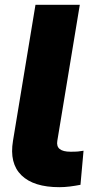

<svg xmlns="http://www.w3.org/2000/svg" viewBox="-20 -770 449 800"><path d="M312.5 -750 218.8 -183.2Q210.9 -137.8 274.1 -137.8Q294.7 -137.8 305.2 -138.8Q315.7 -139.9 328.1 -142L315.3 0Q293.3 4.3 271.1 7.1Q248.9 9.9 227.3 9.9Q120 9.9 69.2 -39.8Q18.5 -89.5 34.1 -183.2L127.8 -750Z"/></svg>

Font: Inter UI Black
Style: Italic
Weight: 900
Italic angle: -9.39999°
Designer: Rasmus Andersson
Foundry: rsms
Version: 3.2;8d6f07862